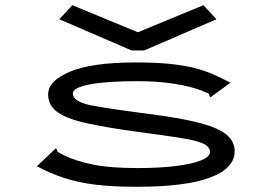

<svg xmlns="http://www.w3.org/2000/svg" viewBox="-20 -708 1040 738"><path d="M504 10Q415 10 348.5 2Q282 -6 228 -23.5Q174 -41 122 -69L187 -131L195 -138L199 -133Q199 -125 205.5 -122Q212 -119 226 -111Q274 -88 339.5 -75Q405 -62 508 -62Q591 -62 653.5 -69.5Q716 -77 751.5 -91Q787 -105 787 -124Q787 -145 759 -157Q731 -169 670.5 -178.5Q610 -188 510 -201Q394 -217 317 -233.5Q240 -250 202.5 -276Q165 -302 165 -345Q165 -397 249 -432.5Q333 -468 502 -468Q578 -468 632 -462.5Q686 -457 726 -447Q766 -437 799 -422.5Q832 -408 866 -390L797 -340L789 -334L785 -339Q786 -348 779 -350Q772 -352 757 -359Q713 -376 650 -386Q587 -396 506 -396Q390 -396 325 -383.5Q260 -371 260 -349Q260 -316 336 -302Q412 -288 568 -268Q682 -253 751 -234.5Q820 -216 851 -190Q882 -164 882 -127Q882 -61 787.5 -25.5Q693 10 504 10ZM258 -688 510 -584 762 -688 812 -634 534 -514H486L208 -634Z"/></svg>

Font: Inconsolata UltraExpanded
Style: Regular
Weight: 400
Width: 9
Monospace: yes
Designer: Raph Levien, Cyreal, Brenton Simpson
Foundry: Raph Levien, Cyreal, Google
Version: Version 3.000; ttfautohint (v1.8.2.53-6de2)